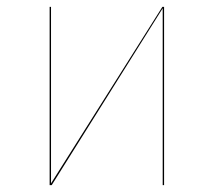

<svg xmlns="http://www.w3.org/2000/svg" viewBox="-20 -537 620 557"><path d="M456 0H452V-394V-513L130 0H124V-517H128V-124V-5L451 -517H456Z"/></svg>

Font: FiraGO Four
Style: Regular
Weight: 100
Designer: bBox Type
Foundry: bBox Type GmbH
Version: Version 1.001